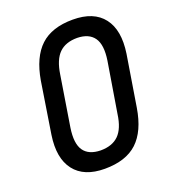

<svg xmlns="http://www.w3.org/2000/svg" viewBox="-125 -753 748 852"><g transform="rotate(-20 248.5 -327.5)"><path d="M225 8Q127 8 82 -50.5Q37 -109 53 -215L91 -457Q109 -562 163 -612.5Q217 -663 316 -663Q415 -663 460 -604.5Q505 -546 489 -439L450 -198Q433 -93 379 -42.5Q325 8 225 8ZM235 -75Q290 -75 320.5 -105Q351 -135 360 -201L399 -439Q410 -511 386 -545Q362 -579 307 -580Q252 -580 221.5 -550Q191 -520 181 -453L143 -216Q132 -144 155.5 -110Q179 -76 235 -75Z"/></g></svg>

Font: Sofia Sans Condensed SemiBold
Style: Italic
Weight: 600
Italic angle: -9°
Version: Version 4.100